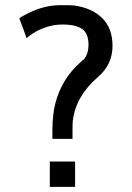

<svg xmlns="http://www.w3.org/2000/svg" viewBox="-20 -724 512 744"><path d="M83 -576Q83 -577 69.5 -614Q56 -651 55 -652Q55 -656 94 -675Q154 -704 214 -704Q254 -704 265 -703Q335 -694 375.5 -654.5Q416 -615 416 -546Q416 -474 360 -426Q273 -351 262 -255Q261 -249 261 -216V-186H183V-225Q184 -281 194 -322Q219 -419 292 -483Q294 -485 299 -489.5Q304 -494 306 -495Q323 -517 323 -550Q323 -594 298.5 -611.5Q274 -629 223 -629Q187 -629 157 -618Q122 -607 91 -583ZM173 0V-98H271V0Z"/></svg>

Font: KaTeX_SansSerif
Style: Regular
Weight: 400
Version: Version 1.1; ttfautohint (v1.3)